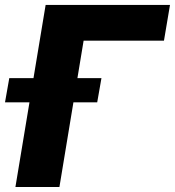

<svg xmlns="http://www.w3.org/2000/svg" viewBox="-52 -747 699 767"><path d="M627.1 -727.3 603 -584.5H282L185.4 0H9.6L130.3 -727.3ZM-32 -338.1 -14.9 -435H353.3L336.3 -338.1Z"/></svg>

Font: Inter UI Extra Bold
Style: Italic
Weight: 800
Italic angle: 9.39999°
Designer: Rasmus Andersson
Foundry: rsms
Version: 3.2;8d6f07862